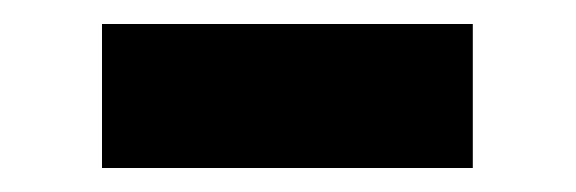

<svg xmlns="http://www.w3.org/2000/svg" viewBox="-20 -349 480 160"><path d="M65 -209V-329H374V-209Z"/></svg>

Font: Nunito Sans 11pt ExtraBold
Style: Regular
Weight: 800
Version: Version 3.101;gftools[0.9.27]